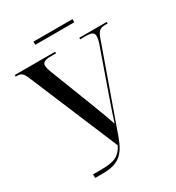

<svg xmlns="http://www.w3.org/2000/svg" viewBox="-194 -941 973 1060"><g transform="rotate(-30 293.0 -411.0)"><path d="M181 -802H430V-822H181ZM100 0H147C247 0 290 -33 326 -135L508 -647C523 -692 536 -704 570 -704H586V-714H411V-704H447C485 -704 499 -697 499 -673C499 -659 493 -636 484 -613L387 -337C371 -292 357 -250 343 -206C327 -252 312 -294 292 -345L183 -626C175 -646 170 -663 170 -675C170 -695 185 -704 227 -704H257V-714H0V-704H8C38 -704 48 -692 64 -652L298 -94C268 -33 226 -23 146 -23H100Z"/></g></svg>

Font: Noto Serif Display Condensed Medium
Style: Regular
Weight: 500
Width: 3
Designer: Monotype Design Team
Foundry: Monotype Imaging Inc.
Version: Version 2.009